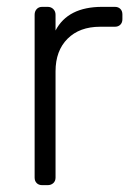

<svg xmlns="http://www.w3.org/2000/svg" viewBox="-20 -540 388 560"><path d="M315 -520Q325 -520 331 -514Q337 -508 337 -498V-484Q337 -474 331 -468Q325 -462 315 -462H272Q212 -462 177 -427Q142 -392 142 -332V-22Q142 -12 135.5 -6Q129 0 119 0H103Q93 0 87 -6Q81 -12 81 -22V-497Q81 -507 87 -513.5Q93 -520 103 -520H119Q129 -520 135.5 -513.5Q142 -507 142 -497V-451Q178 -520 278 -520Z"/></svg>

Font: Hezaedrus Light
Style: Regular
Weight: 300
Designer: Hubert & Fischer
Foundry: Hubert & Fischer
Version: Version 1.10;September 3, 2019;FontCreator 11.5.0.2425 64-bi